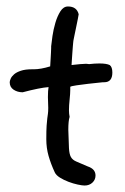

<svg xmlns="http://www.w3.org/2000/svg" viewBox="-20 -570 387 593"><path d="M319 -369Q327 -363 327 -346Q327 -316 302 -316H298Q298 -316 283.5 -314.5Q269 -313 251 -311Q233 -309 216.5 -306.5Q200 -304 197 -302V-292Q197 -281 195 -262.5Q193 -244 193 -229Q193 -224 193.5 -219Q194 -214 195 -209Q191 -197 191 -169Q192 -131 193 -112.5Q194 -94 199 -85Q204 -76 216 -71Q228 -66 251 -56Q275 -48 275 -28Q275 -15 265.5 -6Q256 3 241 3Q234 3 220 0Q206 -3 191.5 -8.5Q177 -14 165 -21.5Q153 -29 149 -38Q137 -64 130 -88.5Q123 -113 123 -140Q123 -168 124 -182Q125 -196 126 -204Q127 -212 128 -218.5Q129 -225 129 -237Q129 -245 128.5 -253.5Q128 -262 128 -270Q128 -281 128.5 -288.5Q129 -296 130 -301Q103 -299 50 -285Q34 -285 22 -293Q10 -301 10 -316Q10 -320 13 -327Q16 -334 23.5 -340.5Q31 -347 44.5 -351.5Q58 -356 78 -356H84Q106 -356 135 -365Q135 -366 135.5 -373.5Q136 -381 136.5 -390.5Q137 -400 137.5 -409Q138 -418 138 -422V-427Q139 -438 142 -458.5Q145 -479 151 -499.5Q157 -520 166.5 -535Q176 -550 190 -550Q217 -550 223 -526Q223 -524 220.5 -512Q218 -500 215 -485Q212 -470 209 -456Q206 -442 206 -438Q206 -436 205 -427Q204 -418 203.5 -407Q203 -396 202 -385Q201 -374 201 -369Q199 -369 228 -372Q233 -372 237.5 -372.5Q242 -373 246 -373Q249 -373 251 -372.5Q253 -372 255 -372Q264 -373 272 -373.5Q280 -374 287 -374Q309 -374 319 -369Z"/></svg>

Font: Gaegu
Style: Regular
Weight: 400
Designer: JIKJI
Foundry: JIKJI
Version: Version 1.00